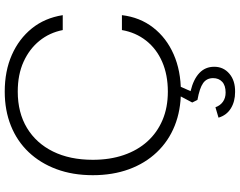

<svg xmlns="http://www.w3.org/2000/svg" viewBox="-121 -655 1013 811"><g transform="rotate(-90 385.5 -249.5)"><path d="M404 8Q325 8 260 -18Q195 -44 148 -93.5Q101 -143 76 -211.5Q51 -280 51 -364Q51 -449 76.5 -517.5Q102 -586 148.5 -635Q195 -684 260 -710Q325 -736 404 -736Q491 -736 559 -706Q627 -676 671 -621.5Q715 -567 727 -491H664Q653 -547 618.5 -589.5Q584 -632 530 -656.5Q476 -681 404 -681Q315 -681 250.5 -642Q186 -603 151 -532Q116 -461 116 -364Q116 -292 136 -233.5Q156 -175 193.5 -133.5Q231 -92 284 -69.5Q337 -47 404 -47Q475 -47 530 -71Q585 -95 619.5 -139Q654 -183 664 -241H727Q718 -165 674.5 -109Q631 -53 561.5 -22.5Q492 8 404 8ZM402 237Q362 237 333 219Q304 201 294 167L338 154Q345 174 361 185.5Q377 197 400 197Q430 197 445.5 182.5Q461 168 461 144Q461 117 440 102Q419 87 369 78L358 56L394 -12H433L406 49Q456 61 482.5 86Q509 111 509 149Q509 188 479.5 213Q450 238 402 237Z"/></g></svg>

Font: Mona Sans ExtraLight Light
Style: Regular
Weight: 300
Version: Version 2.000